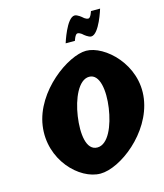

<svg xmlns="http://www.w3.org/2000/svg" viewBox="-154 -1213 1144 1341"><g transform="rotate(-15 417.5 -542.0)"><path d="M538.5 -954C538.5 -954 568.9 -927 589.4 -927C647.4 -927 698.9 -1099 698.9 -1099H632.7C632.7 -1099 619.2 -1053 602.3 -1053C583.3 -1053 565 -1072 565 -1072C565 -1072 534.6 -1099 514 -1099C456 -1099 403.8 -927 403.8 -927H470.8C470.8 -927 484.2 -973 501.1 -973C520.1 -973 538.5 -954 538.5 -954ZM99.7 -413C65 -172 253 15 404.1 15C547.1 15 796.6 -172 831.3 -413C866.1 -654 660.4 -840 527.3 -840C397.5 -840 134.4 -654 99.7 -413ZM353.5 -413C371.2 -536 424.8 -659 501.2 -659C578.2 -659 595.3 -536 577.6 -413C559.9 -290 509.4 -167 430.3 -167C349.1 -167 335.7 -290 353.5 -413Z"/></g></svg>

Font: Blink
Style: WideObl
Weight: 400
Designer: Mew Too
Foundry: Cannot Into Space Fonts
Version: Version 001.000